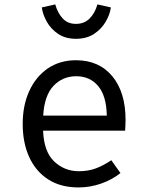

<svg xmlns="http://www.w3.org/2000/svg" viewBox="-20 -818 655 850"><path d="M170.8 -239.5Q174.4 -145.6 220.3 -102.8Q266.2 -60 328.7 -60Q370.3 -60 403.6 -72.3Q436.9 -84.6 472.8 -108.7L513.3 -51.8Q475.9 -22.1 427.2 -5.1Q378.5 11.8 327.7 11.8Q248.7 11.8 193.6 -23.6Q138.5 -59 109.5 -122.3Q80.5 -185.6 80.5 -269.2Q80.5 -351.3 109.5 -414.9Q138.5 -478.5 191.5 -514.9Q244.6 -551.3 316.4 -551.3Q418.5 -551.3 477.2 -480.5Q535.9 -409.7 535.9 -286.7Q535.9 -272.8 535.1 -260.5Q534.4 -248.2 533.8 -239.5ZM317.4 -480.5Q257.4 -480.5 216.9 -437.9Q176.4 -395.4 171.3 -306.2H452.8Q451.3 -392.8 414.9 -436.7Q378.5 -480.5 317.4 -480.5ZM315.9 -646.2Q269.7 -646.2 237.4 -667.9Q205.1 -689.7 187.2 -721.8Q169.2 -753.8 165.1 -785.1L224.6 -798.5Q235.4 -760 257.7 -736.2Q280 -712.3 315.9 -712.3Q353.3 -712.3 376.9 -736.2Q400.5 -760 411.3 -798.5L470.8 -785.1Q466.7 -753.8 447.9 -721.8Q429.2 -689.7 396.4 -667.9Q363.6 -646.2 315.9 -646.2Z"/></svg>

Font: FiraCode Nerd Font Mono
Style: Regular
Weight: 400
Monospace: yes
Designer: Carrois Corporate, Edenspiekermann AG, Nikita Prokopov
Foundry: Carrois Corporate, Edenspiekermann AG, Nikita Prokopov
Version: Version 6.002;Nerd Fonts 3.4.0